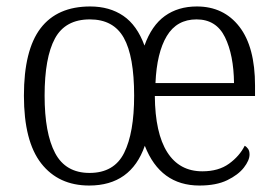

<svg xmlns="http://www.w3.org/2000/svg" viewBox="-20 -564 857 594"><path d="M256 10Q161 10 107.5 -58.5Q54 -127 54 -268Q54 -409 105.5 -476.5Q157 -544 259 -544Q319 -544 361.5 -515Q404 -486 427 -423Q449 -485 490 -514.5Q531 -544 589 -544Q672 -544 720.5 -481.5Q769 -419 769 -299V-267H459Q460 -152 497.5 -93Q535 -34 606 -34Q656 -34 688.5 -57.5Q721 -81 737 -113Q743 -110 747.5 -103.5Q752 -97 752 -86Q752 -68 734.5 -45.5Q717 -23 683 -6.5Q649 10 597 10Q476 10 428 -113Q385 10 256 10ZM704 -307Q703 -394 676 -449Q649 -504 588 -504Q527 -504 496 -452.5Q465 -401 461 -307ZM257 -29Q333 -29 364 -91Q395 -153 395 -268Q395 -390 363 -447Q331 -504 258 -504Q182 -504 150 -445Q118 -386 118 -268Q118 -152 150.5 -90.5Q183 -29 257 -29Z"/></svg>

Font: Noto Serif Tamil SemiCondensed Light
Style: Regular
Weight: 300
Width: 4
Designer: Indian Type Foundry, Tom Grace, and the Monotype Design Team
Foundry: Monotype Imaging Inc.
Version: Version 2.004; ttfautohint (v1.8.4.7-5d5b)